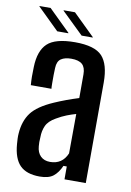

<svg xmlns="http://www.w3.org/2000/svg" viewBox="-85 -792 584 853"><g transform="rotate(10 207.0 -366.0)"><path d="M155 7Q95 7 65.5 -23Q36 -53 31 -118Q30 -129 29.5 -142Q29 -155 30 -166Q34 -222 61.5 -259Q89 -296 160 -327Q185 -338 212 -348Q239 -358 268 -367V-474Q268 -505 252.5 -519Q237 -533 203 -533Q174 -533 157 -521.5Q140 -510 139 -480Q138 -468 138 -448.5Q138 -429 138 -411.5Q138 -394 139 -386H46Q43 -423 45 -468Q47 -541 82.5 -574.5Q118 -608 207 -608Q296 -608 329.5 -572Q363 -536 363 -454L362 0H266V-58H251Q237 -26 216 -9.5Q195 7 155 7ZM189 -65Q244 -65 266 -117L267 -295Q246 -289 225.5 -281Q205 -273 181 -259Q149 -241 138.5 -217.5Q128 -194 128 -166Q127 -152 127 -143.5Q127 -135 128 -125Q130 -97 146 -81Q162 -65 189 -65ZM120 -642 23 -737V-739H73L170 -644V-642ZM132 -737V-739H183L280 -644V-642H230Z"/></g></svg>

Font: Big Shoulders Text SemiBold
Style: Regular
Weight: 600
Designer: Patric King
Foundry: XO Type Co
Version: Version 1.000; ttfautohint (v1.8.2)